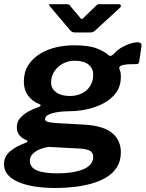

<svg xmlns="http://www.w3.org/2000/svg" viewBox="-58 -764 726 958"><path d="M221 174Q100 174 31 143Q-38 112 -38 56Q-38 16 -7 -9.5Q24 -35 67 -50Q77 -53 79 -58Q81 -63 71 -66Q49 -76 37.5 -91Q26 -106 26 -130Q26 -156 42.5 -175Q59 -194 83.5 -207.5Q108 -221 131 -228Q142 -232 144.5 -236.5Q147 -241 137 -245Q101 -260 81 -288.5Q61 -317 61 -356Q61 -404 82.5 -438Q104 -472 140 -494.5Q176 -517 220.5 -527.5Q265 -538 312 -538Q384 -538 424.5 -522.5Q465 -507 485 -488Q492 -482 501 -488Q510 -494 517 -502Q532 -518 552 -529Q572 -540 592 -546.5Q612 -553 626 -553Q637 -553 643 -549.5Q649 -546 648 -534L638 -466Q637 -452 632.5 -447.5Q628 -443 619 -444Q604 -444 588 -443.5Q572 -443 564 -441Q530 -437 539 -416Q542 -410 543.5 -401.5Q545 -393 545 -381Q545 -334 521 -301.5Q497 -269 458.5 -248.5Q420 -228 375 -218.5Q330 -209 287 -209Q279 -209 260 -208Q241 -207 219.5 -203Q198 -199 182.5 -191Q167 -183 167 -169Q167 -160 180.5 -156Q194 -152 223 -150L365 -142Q459 -136 502 -100Q545 -64 545 -4Q545 39 525.5 70Q506 101 472.5 121Q439 141 397 152.5Q355 164 309.5 169Q264 174 221 174ZM229 101Q269 101 302 95.5Q335 90 358 80.5Q381 71 394 55.5Q407 40 407 19Q407 -2 391 -11.5Q375 -21 337 -23L185 -31Q166 -29 144 -20.5Q122 -12 106.5 2.5Q91 17 91 39Q91 70 124.5 85.5Q158 101 229 101ZM291 -285Q322 -285 348.5 -297Q375 -309 391 -333.5Q407 -358 407 -392Q407 -423 383.5 -442Q360 -461 314 -461Q283 -461 256.5 -447Q230 -433 213.5 -408.5Q197 -384 197 -351Q197 -322 222.5 -303.5Q248 -285 291 -285ZM424 -738Q430 -744 434.5 -743.5Q439 -743 447 -743H533Q543 -743 545 -737.5Q547 -732 539 -724L415 -610Q410 -606 404.5 -604Q399 -602 390 -602H317Q305 -602 298.5 -607Q292 -612 288 -618L193 -730Q188 -737 186.5 -740Q185 -743 193 -743H274Q282 -743 287 -740.5Q292 -738 295 -731L340 -678Q349 -666 354 -670Q359 -674 369 -685Z"/></svg>

Font: Libre Franklin
Style: Bold Italic
Weight: 700
Italic angle: -8°
Designer: Pablo Impallari, Rodrigo Fuenzalida, Nhung Nguyen
Foundry: Impallari Type
Version: Version 3.000